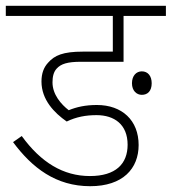

<svg xmlns="http://www.w3.org/2000/svg" viewBox="-20 -642 592 662"><path d="M313 -245C374 -245 420 -213 420 -143C420 -77 379 -35 290 -35C198 -35 121 -82 55 -173L25 -152C91 -63 173 0 291 0C404 0 458 -61 458 -142C458 -227 401 -280 314 -280C274 -280 244 -273 217 -262C191 -282 161 -316 161 -358C161 -378 165 -394 175 -405C190 -422 213 -429 259 -429H406V-587H552V-622H0V-587H369V-464H266C197 -464 168 -451 146 -426C131 -410 123 -389 123 -361C123 -298 167 -253 210 -223C243 -239 276 -245 313 -245ZM435 -355C435 -329 451 -315 469 -315C489 -315 503 -328 503 -355C503 -380 490 -396 469 -396C450 -396 435 -381 435 -355Z"/></svg>

Font: Noto Sans SemiCondensed ExtraLight
Style: Regular
Weight: 200
Width: 4
Designer: Monotype Design Team
Foundry: Monotype Imaging Inc.
Version: Version 2.013